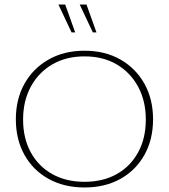

<svg xmlns="http://www.w3.org/2000/svg" viewBox="-20 -818 746 848"><path d="M353 10Q263 10 194.5 -28Q126 -66 88 -134Q50 -202 50 -291Q50 -380 88 -448Q126 -516 194.5 -555Q263 -594 353 -594Q444 -594 512 -555Q580 -516 618 -448Q656 -380 656 -291Q656 -202 618 -134Q580 -66 512 -28Q444 10 353 10ZM353 -15Q435 -15 495.5 -49Q556 -83 590 -145Q624 -207 624 -290Q624 -372 590 -435Q556 -498 495.5 -533.5Q435 -569 353 -569Q272 -569 211 -533.5Q150 -498 116 -435Q82 -372 82 -290Q82 -207 116 -145Q150 -83 211 -49Q272 -15 353 -15ZM390 -675 332 -798H362L406 -675ZM296 -675 238 -798H268L312 -675Z"/></svg>

Font: Rokkitt Thin
Style: Regular
Weight: 250
Version: Version 3.103